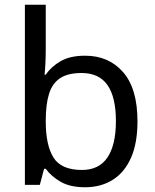

<svg xmlns="http://www.w3.org/2000/svg" viewBox="-20 -780 655 810"><path d="M173 -575Q173 -541 171.5 -511.5Q170 -482 168 -465H173Q196 -499 236 -522Q276 -545 339 -545Q439 -545 499.5 -475.5Q560 -406 560 -268Q560 -176 532.5 -114Q505 -52 455 -21Q405 10 339 10Q276 10 236 -13Q196 -36 173 -68H166L148 0H85V-760H173ZM324 -472Q267 -472 234 -450.5Q201 -429 187 -384.5Q173 -340 173 -271V-267Q173 -168 205.5 -115.5Q238 -63 326 -63Q398 -63 433.5 -116Q469 -169 469 -269Q469 -370 433.5 -421Q398 -472 324 -472Z"/></svg>

Font: uguzrati85
Style: Book
Weight: 400
Designer: Jelle Bosma - Monotype Design Team, Universal Thirst
Foundry: Monotype Imaging Inc.
Version: Version 2.106